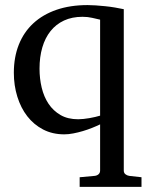

<svg xmlns="http://www.w3.org/2000/svg" viewBox="-20 -514 589 752"><path d="M372.1 -437Q358.4 -439.9 341.1 -444.1Q323.7 -448.2 303.2 -448.2Q262.2 -448.2 230.7 -433.6Q199.2 -418.9 178 -392.3Q156.7 -365.7 145.8 -328.4Q134.8 -291 134.8 -245.1Q134.8 -206.5 143.3 -170.7Q151.9 -134.8 170.2 -107.4Q188.5 -80.1 217 -63.5Q245.6 -46.9 286.1 -46.9Q295.4 -46.9 306.9 -48.1Q318.4 -49.3 330.1 -51.3Q341.8 -53.2 352.8 -55.9Q363.8 -58.6 372.1 -61ZM292 217.8V180.2L351.1 174.8Q359.9 173.8 366 168.5Q372.1 163.1 372.1 153.8V-26.9Q357.9 -20 340.8 -13.2Q323.7 -6.3 304.9 -0.7Q286.1 4.9 267.3 8.5Q248.5 12.2 231.9 12.2Q185.5 12.2 148.9 -6.8Q112.3 -25.9 86.9 -58.6Q61.5 -91.3 47.9 -135.3Q34.2 -179.2 34.2 -229Q34.2 -290 53.7 -339.1Q73.2 -388.2 110.4 -422.6Q147.5 -457 201.2 -475.6Q254.9 -494.1 323.2 -494.1Q336.9 -494.1 355 -492.9Q373 -491.7 392.1 -489.7Q411.1 -487.8 430.2 -484.6Q449.2 -481.4 464.8 -478V153.8Q464.8 163.1 470.9 168.2Q477.1 173.3 485.8 174.8L534.2 180.2V217.8Z"/></svg>

Font: BabelStone Ogham Stemless
Style: Regular
Weight: 400
Designer: Andrew West
Foundry: BabelStone
Version: Version 2.02 March 14, 2022